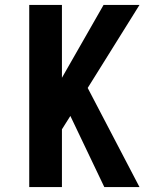

<svg xmlns="http://www.w3.org/2000/svg" viewBox="-20 -755 640 775"><path d="M401 0 264 -287 230 -233V0H98V-735H230V-441L398 -735H543L334 -400L543 0Z"/></svg>

Font: Iosevka Extrabold Extended
Style: Regular
Weight: 800
Width: 7
Monospace: yes
Designer: Belleve Invis
Foundry: Belleve Invis
Version: Version 32.5.0; ttfautohint (v1.8.4)